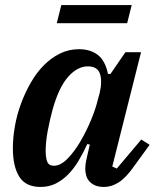

<svg xmlns="http://www.w3.org/2000/svg" viewBox="-20 -729 619 761"><path d="M141 12Q82 12 56.5 -28.5Q31 -69 31 -141Q31 -183 39 -228.5Q47 -274 63 -317.5Q79 -361 101.5 -400.5Q124 -440 153 -469.5Q182 -499 217 -516.5Q252 -534 293 -534Q338 -534 367.5 -511.5Q397 -489 408 -436H418L477 -522H539L425 -69L443 -61L540 -176L573 -155L512 -71Q480 -25 451 -6.5Q422 12 393 12Q371 12 356.5 5.5Q342 -1 333.5 -11Q325 -21 321.5 -34Q318 -47 318 -60Q318 -74 321 -90Q324 -106 327 -117L336 -156L326 -158Q310 -123 291.5 -92Q273 -61 250.5 -38Q228 -15 201 -1.5Q174 12 141 12ZM194 -72Q220 -72 247.5 -100Q275 -128 299 -169Q323 -210 341.5 -255Q360 -300 368 -335L375 -360Q386 -408 376 -437Q366 -466 328 -466Q287 -466 250 -424.5Q213 -383 188 -293Q183 -275 178 -253Q173 -231 169 -209.5Q165 -188 163 -167.5Q161 -147 161 -132Q161 -103 167.5 -87.5Q174 -72 194 -72ZM223 -709H502L484 -637H205Z"/></svg>

Font: IBM Plex Serif SemiBold
Style: Italic
Weight: 600
Italic angle: -14°
Designer: Mike Abbink, Paul van der Laan, Pieter van Rosmalen
Foundry: Bold Monday
Version: Version 2.5